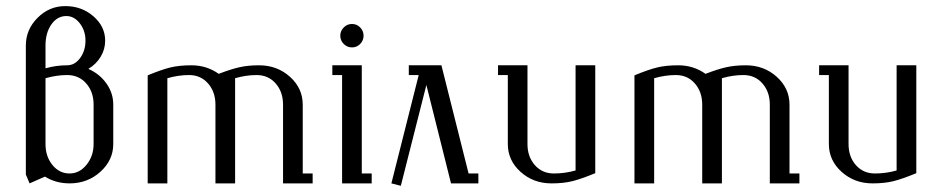

<svg xmlns="http://www.w3.org/2000/svg" viewBox="-20 -596 3061 624"><path d="M64 -28.8V-448.2Q64 -500 102.1 -538.1Q140.1 -576.2 191.9 -576.2Q245.6 -576.2 283.7 -543Q321.8 -509.8 321.8 -463.9Q321.8 -435.5 307.1 -411.4Q292.5 -387.2 267.1 -372.1Q303.7 -356 325.9 -324.7Q348.1 -293.5 348.1 -255.9V-127.9Q348.1 -75.7 306.4 -37.8Q264.6 0 206.1 0Q161.6 0 126 -22L76.2 0ZM127.9 -127.9Q127.9 -87.4 150.4 -59.8Q172.9 -32.2 206.1 -32.2Q238.3 -32.2 261.2 -60.5Q284.2 -88.9 284.2 -127.9V-255.9Q284.2 -297.4 260.3 -324.7Q236.3 -352.1 198.2 -352.1Q164.1 -352.1 127.9 -341.8ZM127.9 -374Q162.1 -383.8 198.2 -383.8Q223.1 -383.8 240.5 -407.5Q257.8 -431.2 257.8 -463.9Q257.8 -496.6 239.3 -520.3Q220.7 -543.9 195.8 -543.9Q166 -543.9 147 -516.6Q127.9 -489.3 127.9 -448.2Z M460 0V-351.1Q504.4 -369.6 533.4 -376.7Q562.5 -383.8 602.1 -383.8Q651.9 -383.8 690.9 -356Q730 -371.1 757.8 -377.4Q785.6 -383.8 821.8 -383.8Q880.9 -383.8 922.4 -346.4Q963.9 -309.1 963.9 -255.9V-32.2H996.1V0H899.9V-255.9Q899.9 -297.4 876 -324.7Q852.1 -352.1 814 -352.1Q779.8 -352.1 744.1 -341.8V0H680.2V-255.9Q680.2 -297.4 656.2 -324.7Q632.3 -352.1 594.2 -352.1Q560.1 -352.1 523.9 -341.8V0Z M1060.1 -352.1V-383.8H1155.8V-32.2H1188V0H1091.8V-352.1ZM1097.2 -453.1Q1085.9 -464.4 1085.9 -480Q1085.9 -495.6 1097.2 -506.8Q1108.4 -518.1 1124 -518.1Q1139.6 -518.1 1150.6 -506.8Q1161.6 -495.6 1161.6 -480Q1161.6 -464.4 1150.6 -453.1Q1139.6 -441.9 1124 -441.9Q1108.4 -441.9 1097.2 -453.1Z M1252 0 1340.8 -352.1H1308.6V-383.8H1414.6L1502.9 -32.2H1534.7V0H1445.8L1365.7 -319.8L1282.7 7.8Z M1598.6 -352.1V-383.8H1694.3V-127.9Q1694.3 -86.4 1718.3 -59.3Q1742.2 -32.2 1780.3 -32.2Q1816.4 -32.2 1850.6 -42V-383.8H1914.6V-33.2Q1869.6 -14.6 1840.6 -7.3Q1811.5 0 1772.5 0Q1713.4 0 1671.9 -37.4Q1630.4 -74.7 1630.4 -127.9V-352.1Z M2042 0V-351.1Q2086.4 -369.6 2115.5 -376.7Q2144.5 -383.8 2184.1 -383.8Q2233.9 -383.8 2272.9 -356Q2312 -371.1 2339.8 -377.4Q2367.7 -383.8 2403.8 -383.8Q2462.9 -383.8 2504.4 -346.4Q2545.9 -309.1 2545.9 -255.9V-32.2H2578.1V0H2481.9V-255.9Q2481.9 -297.4 2458 -324.7Q2434.1 -352.1 2396 -352.1Q2361.8 -352.1 2326.2 -341.8V0H2262.2V-255.9Q2262.2 -297.4 2238.3 -324.7Q2214.4 -352.1 2176.3 -352.1Q2142.1 -352.1 2106 -341.8V0Z M2642.1 -352.1V-383.8H2737.8V-127.9Q2737.8 -86.4 2761.7 -59.3Q2785.6 -32.2 2823.7 -32.2Q2859.9 -32.2 2894 -42V-383.8H2958V-33.2Q2913.1 -14.6 2884 -7.3Q2855 0 2815.9 0Q2756.8 0 2715.3 -37.4Q2673.8 -74.7 2673.8 -127.9V-352.1Z"/></svg>

Font: Gawaa
Style: Regular
Weight: 400
Designer: T. Christopher White
Version: Version 1.0